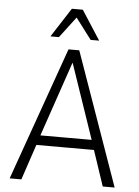

<svg xmlns="http://www.w3.org/2000/svg" viewBox="-61 -967 735 1013"><g transform="rotate(5 307.0 -460.0)"><path d="M29 0 279 -705H336L585 0H522L454 -203L482 -188H131L159 -203L91 0ZM306 -636 167 -229 152 -240H461L446 -229L307 -636ZM178 -765 278 -920H336L436 -765H391L307 -876L223 -765Z"/></g></svg>

Font: Nunito Sans 10pt Condensed Light
Style: Regular
Weight: 300
Width: 3
Designer: Vernon Adams
Foundry: Vernon Adams
Version: Version 3.101;gftools[0.9.27]